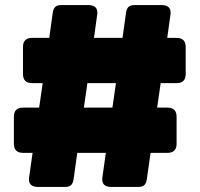

<svg xmlns="http://www.w3.org/2000/svg" viewBox="-20 -740 790 760"><path d="M95 -36 109 -135H71Q35 -135 35 -171V-278Q35 -314 71 -314H135L149 -411H107Q71 -411 71 -447V-554Q71 -590 107 -590H175L188 -684Q190 -703 197.5 -711.5Q205 -720 224 -720H329Q369 -720 365 -684L352 -590H465L478 -684Q480 -703 487.5 -711.5Q495 -720 514 -720H619Q659 -720 655 -684L642 -590H679Q715 -590 715 -554V-447Q715 -411 679 -411H616L602 -314H643Q679 -314 679 -278V-171Q679 -135 643 -135H576L562 -36Q560 -17 552.5 -8.5Q545 0 526 0H421Q381 0 385 -36L399 -135H286L272 -36Q270 -17 262.5 -8.5Q255 0 236 0H131Q91 0 95 -36ZM312 -314H425L439 -411H326Z"/></svg>

Font: Bungee Spice
Style: Regular
Weight: 400
Designer: David Jonathan Ross
Foundry: David Jonathan Ross
Version: Version 2.000